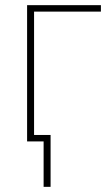

<svg xmlns="http://www.w3.org/2000/svg" viewBox="-20 -548 430 744"><path d="M371 -528V-503H112V-25H176V176H149V0H85V-528Z"/></svg>

Font: Noto Sans Display Thin
Style: Regular
Weight: 250
Designer: Monotype Design Team
Foundry: Monotype Imaging Inc.
Version: Version 1.900